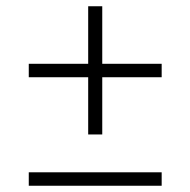

<svg xmlns="http://www.w3.org/2000/svg" viewBox="-20 -594 609 614"><path d="M497 -390V-347H307V-164H262V-347H72V-390H262V-574H307V-390ZM72 -43H497V0H72Z"/></svg>

Font: Montserrat Atlas Light
Style: Regular
Weight: 300
Designer: Julieta Ulanovsky
Foundry: Julieta Ulanovsky
Version: Version 7.200